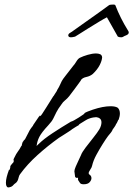

<svg xmlns="http://www.w3.org/2000/svg" viewBox="-20 -824 586 844"><path d="M15 0Q6 -3 6 -21Q6 -32 9.5 -46Q13 -60 20 -79V-76Q22 -76 24 -83Q26 -90 25 -91Q26 -97 33.5 -104.5Q41 -112 40 -113V-114Q42 -118 40 -119Q38 -120 41 -127Q52 -150 59 -158.5Q66 -167 74 -183V-181Q75 -181 76.5 -189Q78 -197 81 -202V-200Q82 -204 85.5 -207.5Q89 -211 90 -212Q99 -228 102.5 -236Q106 -244 110.5 -251.5Q115 -259 126 -273H125Q129 -278 136.5 -290Q144 -302 150.5 -310.5Q157 -319 157 -315V-314Q157 -311 165 -323Q173 -335 184 -352.5Q195 -370 204 -384.5Q213 -399 215 -402V-401Q217 -404 223.5 -414.5Q230 -425 231 -426H230Q240 -442 243.5 -450.5Q247 -459 251.5 -467.5Q256 -476 268 -491L303 -536Q308 -541 315.5 -553.5Q323 -566 331 -570Q345 -577 365.5 -583Q386 -589 402 -589Q413 -589 420.5 -585.5Q428 -582 429 -572Q428 -557 418 -537.5Q408 -518 388 -499Q376 -489 359 -485.5Q342 -482 335 -471H336Q325 -455 308.5 -433.5Q292 -412 284 -401Q276 -391 266 -383Q256 -375 250 -365Q235 -345 228 -331Q221 -317 214.5 -303.5Q208 -290 192 -273Q163 -242 153 -222.5Q143 -203 141 -182Q145 -187 150 -191Q172 -213 211.5 -239Q251 -265 293 -290H295Q296 -290 305.5 -295Q315 -300 326.5 -307.5Q338 -315 346 -320.5Q354 -326 351 -326H350Q361 -333 388 -342Q433 -357 466 -357Q488 -357 498 -350Q507 -341 507 -325Q507 -313 501 -296V-298Q500 -298 497 -290.5Q494 -283 490 -278Q489 -274 483 -265.5Q477 -257 477 -257V-258Q472 -246 467 -240.5Q462 -235 455 -226Q446 -214 431.5 -191Q417 -168 403.5 -143Q390 -118 385 -96Q384 -89 376.5 -78Q369 -67 370 -62V-61Q370 -59 374 -56Q378 -53 379 -51Q382 -47 382 -41Q382 -32 374 -23Q366 -14 348 -14Q335 -14 331.5 -20Q328 -26 323 -33V-43L319 -42H317Q313 -42 310 -47V-48Q310 -52 308.5 -59.5Q307 -67 307 -71Q307 -78 313 -92Q319 -106 326 -120.5Q333 -135 336 -142Q340 -154 356 -175Q372 -196 390 -218.5Q408 -241 417 -256Q422 -265 424 -272.5Q426 -280 426 -286Q426 -297 419.5 -302.5Q413 -308 403 -309Q399 -309 389.5 -307.5Q380 -306 370 -302Q366 -301 354.5 -294Q343 -287 333.5 -281Q324 -275 327 -275H328Q320 -270 313.5 -266.5Q307 -263 297 -256Q294 -253 281.5 -245Q269 -237 256.5 -229Q244 -221 239 -218Q190 -183 145 -142.5Q100 -102 68 -58Q64 -53 62 -44Q60 -35 57 -29Q53 -22 49 -19.5Q45 -17 43 -15Q35 -5 27.5 -2.5Q20 0 15 0ZM292 -660Q281 -660 280 -668Q280 -671 281 -673Q283 -677 289.5 -680.5Q296 -684 305 -691Q330 -709 358.5 -729Q387 -749 413.5 -768Q440 -787 459 -801Q461 -803 468 -803.5Q475 -804 478 -804Q486 -804 487 -801Q509 -744 542 -691Q546 -686 546 -681Q546 -673 533 -668Q527 -666 522.5 -663Q518 -660 513 -660Q504 -660 498 -663L450 -748Q438 -742 415.5 -728.5Q393 -715 369 -700Q345 -685 328.5 -674.5Q312 -664 310 -663Q298 -660 292 -660Z"/></svg>

Font: Vujahday Script
Style: Regular
Weight: 400
Designer: Robert E. Leuschke
Foundry: Robert E. Leuschke
Version: Version 1.010; ttfautohint (v1.8.3)